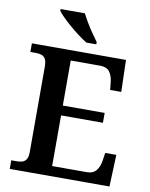

<svg xmlns="http://www.w3.org/2000/svg" viewBox="-99 -1003 840 1075"><g transform="rotate(10 321.0 -465.5)"><path d="M32 0V-49H63Q80 -49 94 -53Q108 -57 117 -70.5Q126 -84 126 -111V-598Q126 -628 117.5 -642Q109 -656 95 -660.5Q81 -665 63 -665H32V-714H567L572 -533H509L504 -579Q500 -614 483.5 -635.5Q467 -657 431 -657H263V-401H501V-345H263V-57H460Q496 -57 513.5 -79.5Q531 -102 536 -135L543 -181H606L599 0ZM332 -771Q309 -785 283 -804.5Q257 -824 231.5 -846Q206 -868 186 -888Q166 -908 157 -921V-931H295Q306 -909 322 -882Q338 -855 356 -829Q374 -803 388 -784V-771Z"/></g></svg>

Font: Noto Serif Gujarati SemiBold
Style: Regular
Weight: 600
Version: Version 2.102